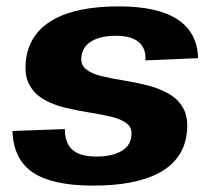

<svg xmlns="http://www.w3.org/2000/svg" viewBox="-20 -571 660 601"><path d="M272 10Q144 10 83 -31Q22 -72 19 -161L183 -167Q183 -123 207 -102Q231 -81 282 -81Q330 -81 359 -97.5Q388 -114 391 -144Q395 -170 377.5 -184Q360 -198 328.5 -205.5Q297 -213 259 -219Q221 -225 183.5 -234Q146 -243 116 -260.5Q86 -278 70.5 -308.5Q55 -339 62 -389Q74 -468 147 -509.5Q220 -551 352 -551Q474 -551 536 -510Q598 -469 600 -389L435 -382Q438 -419 414.5 -439Q391 -459 343 -459Q296 -459 267.5 -442.5Q239 -426 235 -395Q231 -369 249 -354.5Q267 -340 298.5 -332.5Q330 -325 368 -319Q406 -313 443 -303.5Q480 -294 510 -276.5Q540 -259 555.5 -228.5Q571 -198 564 -149Q553 -71 479 -30.5Q405 10 272 10Z"/></svg>

Font: Pathway Extreme 8pt Thin 12pt
Style: Bold Italic
Weight: 700
Italic angle: -8°
Version: Version 1.001;gftools[0.9.26]